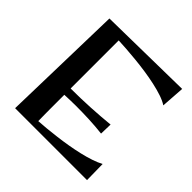

<svg xmlns="http://www.w3.org/2000/svg" viewBox="-181 -873 1036 1036"><g transform="rotate(45 337.0 -355.5)"><path d="M500 -231Q477.5 -233.9 451.9 -235.8Q426.3 -237.8 399.9 -239Q373.5 -240.2 347.7 -240.7Q321.8 -241.2 298.8 -241.2Q276.9 -241.2 255.4 -240.5Q233.9 -239.7 211.9 -238.8Q211.9 -207.5 211.9 -181.2Q211.9 -154.8 211.9 -131.1Q211.9 -107.4 212.2 -85Q212.4 -62.5 212.9 -39.1Q239.7 -40.5 274.2 -43.9Q308.6 -47.4 346.2 -52Q383.8 -56.6 422.6 -63.2Q461.4 -69.8 498 -78.4Q534.7 -86.9 566.7 -97.7Q598.6 -108.4 622.1 -121.1L624 0H75.2L92.8 -702.1L639.2 -710.9L629.9 -576.2Q609.4 -589.8 577.4 -600.6Q545.4 -611.3 507.6 -619.6Q469.7 -627.9 428.2 -634Q386.7 -640.1 346.9 -644Q307.1 -647.9 272.2 -650.4Q237.3 -652.8 211.9 -653.8V-287.1H217.8Q251 -287.1 287.1 -288.1Q323.2 -289.1 360.1 -291Q397 -293 432.9 -295.7Q468.8 -298.3 502 -301.8Z"/></g></svg>

Font: Original Surfer
Style: Regular
Weight: 400
Designer: Astigmatic (AOETI)
Foundry: Astigmatic (AOETI)
Version: Version 1.001